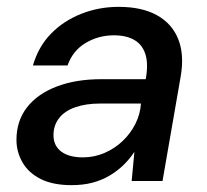

<svg xmlns="http://www.w3.org/2000/svg" viewBox="-20 -528 605 560"><path d="M189 12Q134 12 98.5 -6Q63 -24 45.5 -54.5Q28 -85 28 -120Q28 -175 58.5 -214.5Q89 -254 145 -275.5Q201 -297 275 -297H405Q413 -340 404.5 -368.5Q396 -397 372.5 -411Q349 -425 312 -425Q267 -425 229.5 -402.5Q192 -380 177 -337H76Q92 -392 128.5 -429.5Q165 -467 216.5 -487.5Q268 -508 326 -508Q394 -508 438 -483.5Q482 -459 500 -413.5Q518 -368 507 -305L454 0H364L372 -85Q358 -64 340 -46.5Q322 -29 299 -15.5Q276 -2 249 5Q222 12 189 12ZM222 -69Q255 -69 285 -82Q315 -95 338 -117Q361 -139 375 -167Q389 -195 391 -225V-226H272Q230 -226 199 -215Q168 -204 152 -183Q136 -162 136 -134Q136 -103 158.5 -86Q181 -69 222 -69Z"/></svg>

Font: DM Sans 24pt Medium
Style: Italic
Weight: 500
Italic angle: -10°
Designer: Colophon Foundry, Jonny Pinhorn
Foundry: Colophon Foundry
Version: Version 4.004;gftools[0.9.30]